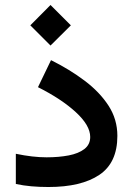

<svg xmlns="http://www.w3.org/2000/svg" viewBox="-20 -751 534 770"><path d="M182.6 -731 264.2 -649.4 182.6 -568.4 101.6 -649.4ZM167 -120.1Q215.8 -120.1 255.4 -127.7Q294.9 -135.3 318.4 -153.3Q341.8 -171.4 341.8 -201.7Q341.8 -248 284.2 -301Q226.6 -354 132.3 -401.4L184.6 -509.8Q259.3 -472.7 319.6 -427.2Q379.9 -381.8 415.3 -327.1Q450.7 -272.5 450.7 -206.1Q450.7 -98.1 378.2 -49.6Q305.7 -1 174.3 -1Q137.7 -1 105.5 -3.9Q73.2 -6.8 43.5 -13.2V-134.3Q111.3 -120.1 167 -120.1Z"/></svg>

Font: Vazirmatn FD NL SemiBold
Style: Regular
Weight: 600
Designer: Saber Rastikerdar
Foundry: Saber Rastikerdar
Version: Version 33.003